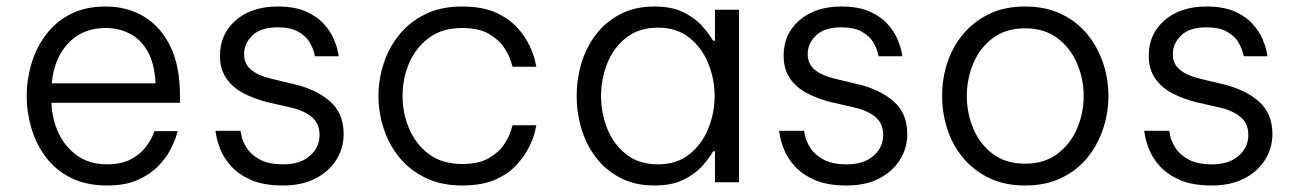

<svg xmlns="http://www.w3.org/2000/svg" viewBox="-20 -560 3982 590"><path d="M309 10Q245 10 198 -13.5Q151 -37 121 -77Q91 -117 76.5 -166Q62 -215 62 -265Q62 -315 76.5 -364Q91 -413 121 -453Q151 -493 196.5 -516.5Q242 -540 305 -540Q371 -540 422.5 -509Q474 -478 503.5 -417.5Q533 -357 533 -266V-244H138Q140 -193 160.5 -150Q181 -107 218.5 -81Q256 -55 309 -55Q353 -55 382 -70.5Q411 -86 426.5 -106.5Q442 -127 448.5 -142Q455 -157 455 -157H526Q526 -157 521 -140.5Q516 -124 503 -99Q490 -74 465.5 -49Q441 -24 403 -7Q365 10 309 10ZM139 -304H458Q455 -365 433.5 -402.5Q412 -440 378 -457Q344 -474 305 -474Q234 -474 190 -427.5Q146 -381 139 -304Z M850 10Q790 10 751.5 -7Q713 -24 690.5 -49Q668 -74 658 -99Q648 -124 645 -141Q642 -158 642 -158H719Q719 -158 722 -142.5Q725 -127 737.5 -106.5Q750 -86 777 -70.5Q804 -55 851 -55Q902 -55 932 -81Q962 -107 962 -145Q962 -181 937.5 -201Q913 -221 872 -230L802 -246Q762 -256 729 -273Q696 -290 676 -318.5Q656 -347 656 -389Q656 -456 705 -498Q754 -540 833 -540Q886 -540 920.5 -524.5Q955 -509 975.5 -486Q996 -463 1005.5 -440.5Q1015 -418 1018 -402.5Q1021 -387 1021 -387H948Q948 -387 944.5 -400.5Q941 -414 930.5 -431.5Q920 -449 896.5 -462.5Q873 -476 833 -476Q781 -476 755.5 -451Q730 -426 730 -394Q730 -363 752.5 -345Q775 -327 814 -318L885 -301Q952 -285 994 -248.5Q1036 -212 1036 -148Q1036 -105 1013.5 -69Q991 -33 949.5 -11.5Q908 10 850 10Z M1400 10Q1336 10 1287.5 -13.5Q1239 -37 1207 -76.5Q1175 -116 1159 -165Q1143 -214 1143 -265Q1143 -316 1159 -365Q1175 -414 1207 -453.5Q1239 -493 1287 -516.5Q1335 -540 1400 -540Q1462 -540 1503 -521.5Q1544 -503 1569 -475.5Q1594 -448 1607 -420Q1620 -392 1624 -373.5Q1628 -355 1628 -355H1555Q1555 -355 1549.5 -373Q1544 -391 1528.5 -414.5Q1513 -438 1482 -456Q1451 -474 1400 -474Q1339 -474 1298.5 -444Q1258 -414 1237.5 -366.5Q1217 -319 1217 -265Q1217 -212 1237.5 -164Q1258 -116 1298.5 -86Q1339 -56 1400 -56Q1451 -56 1482 -74Q1513 -92 1528.5 -115.5Q1544 -139 1549.5 -157Q1555 -175 1555 -175H1628Q1628 -175 1624 -156.5Q1620 -138 1607 -110.5Q1594 -83 1569 -55Q1544 -27 1503 -8.5Q1462 10 1400 10Z M1991 -540Q2046 -540 2082 -521.5Q2118 -503 2139.5 -478Q2161 -453 2171 -435H2177V-530H2251V0H2177V-95H2171Q2161 -76 2139.5 -51.5Q2118 -27 2082 -8.5Q2046 10 1991 10Q1931 10 1886 -13.5Q1841 -37 1811 -76.5Q1781 -116 1766.5 -165Q1752 -214 1752 -265Q1752 -316 1766.5 -365Q1781 -414 1811 -453.5Q1841 -493 1886 -516.5Q1931 -540 1991 -540ZM2002 -475Q1943 -475 1904 -444Q1865 -413 1846 -365Q1827 -317 1827 -265Q1827 -213 1846 -165Q1865 -117 1904 -86Q1943 -55 2002 -55Q2060 -55 2098.5 -86Q2137 -117 2156.5 -165Q2176 -213 2176 -265Q2176 -317 2156.5 -365Q2137 -413 2098.5 -444Q2060 -475 2002 -475Z M2582 10Q2522 10 2483.5 -7Q2445 -24 2422.5 -49Q2400 -74 2390 -99Q2380 -124 2377 -141Q2374 -158 2374 -158H2451Q2451 -158 2454 -142.5Q2457 -127 2469.5 -106.5Q2482 -86 2509 -70.5Q2536 -55 2583 -55Q2634 -55 2664 -81Q2694 -107 2694 -145Q2694 -181 2669.5 -201Q2645 -221 2604 -230L2534 -246Q2494 -256 2461 -273Q2428 -290 2408 -318.5Q2388 -347 2388 -389Q2388 -456 2437 -498Q2486 -540 2565 -540Q2618 -540 2652.5 -524.5Q2687 -509 2707.5 -486Q2728 -463 2737.5 -440.5Q2747 -418 2750 -402.5Q2753 -387 2753 -387H2680Q2680 -387 2676.5 -400.5Q2673 -414 2662.5 -431.5Q2652 -449 2628.5 -462.5Q2605 -476 2565 -476Q2513 -476 2487.5 -451Q2462 -426 2462 -394Q2462 -363 2484.5 -345Q2507 -327 2546 -318L2617 -301Q2684 -285 2726 -248.5Q2768 -212 2768 -148Q2768 -105 2745.5 -69Q2723 -33 2681.5 -11.5Q2640 10 2582 10Z M3130 10Q3067 10 3019.5 -13Q2972 -36 2939.5 -75Q2907 -114 2891 -163.5Q2875 -213 2875 -265Q2875 -318 2891 -367Q2907 -416 2939.5 -455Q2972 -494 3019.5 -517Q3067 -540 3130 -540Q3193 -540 3241 -517Q3289 -494 3321 -455Q3353 -416 3369.5 -367Q3386 -318 3386 -265Q3386 -213 3369.5 -163.5Q3353 -114 3321 -75Q3289 -36 3241 -13Q3193 10 3130 10ZM3130 -57Q3189 -57 3229 -87Q3269 -117 3289.5 -164.5Q3310 -212 3310 -265Q3310 -318 3289.5 -365.5Q3269 -413 3229 -443Q3189 -473 3130 -473Q3071 -473 3031 -443Q2991 -413 2971 -365.5Q2951 -318 2951 -265Q2951 -212 2971 -164.5Q2991 -117 3031 -87Q3071 -57 3130 -57Z M3704 10Q3644 10 3605.5 -7Q3567 -24 3544.5 -49Q3522 -74 3512 -99Q3502 -124 3499 -141Q3496 -158 3496 -158H3573Q3573 -158 3576 -142.5Q3579 -127 3591.5 -106.5Q3604 -86 3631 -70.5Q3658 -55 3705 -55Q3756 -55 3786 -81Q3816 -107 3816 -145Q3816 -181 3791.5 -201Q3767 -221 3726 -230L3656 -246Q3616 -256 3583 -273Q3550 -290 3530 -318.5Q3510 -347 3510 -389Q3510 -456 3559 -498Q3608 -540 3687 -540Q3740 -540 3774.5 -524.5Q3809 -509 3829.5 -486Q3850 -463 3859.5 -440.5Q3869 -418 3872 -402.5Q3875 -387 3875 -387H3802Q3802 -387 3798.5 -400.5Q3795 -414 3784.5 -431.5Q3774 -449 3750.5 -462.5Q3727 -476 3687 -476Q3635 -476 3609.5 -451Q3584 -426 3584 -394Q3584 -363 3606.5 -345Q3629 -327 3668 -318L3739 -301Q3806 -285 3848 -248.5Q3890 -212 3890 -148Q3890 -105 3867.5 -69Q3845 -33 3803.5 -11.5Q3762 10 3704 10Z"/></svg>

Font: Be Vietnam Pro Light
Style: Regular
Weight: 300
Designer: Lam Bao, Tony Le, Vietanh Nguyen
Foundry: Yellow Type Foundry
Version: Version 1.002; ttfautohint (v1.8.3)